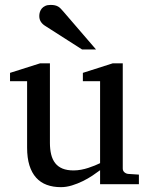

<svg xmlns="http://www.w3.org/2000/svg" viewBox="-20 -753 609 785"><path d="M389.2 0V-57.1Q376.5 -47.4 358.2 -35.2Q339.8 -22.9 318.6 -12.5Q297.4 -2 274.2 5.1Q251 12.2 229 12.2Q196.8 12.2 171.1 2.7Q145.5 -6.8 127.7 -26.6Q109.9 -46.4 100.3 -76.9Q90.8 -107.4 90.8 -149.9V-420.9H21V-455.1L144 -494.1H184.1V-168.9Q184.1 -142.6 189.2 -121.6Q194.3 -100.6 205.8 -85.9Q217.3 -71.3 235.8 -63.7Q254.4 -56.2 280.8 -56.2Q295.9 -56.2 311.5 -59.1Q327.1 -62 341.3 -66.7Q355.5 -71.3 367.9 -76.4Q380.4 -81.5 389.2 -85.9V-420.9H318.8V-455.1L440.9 -494.1H481.9V-64Q481.9 -54.7 488.5 -48.8Q495.1 -43 503.9 -42L547.9 -39.1V0ZM315.4 -550.8 163.6 -647.9Q152.8 -654.8 146.7 -664.6Q140.6 -674.3 140.6 -688Q140.6 -695.8 143.1 -703.9Q145.5 -711.9 150.9 -718.3Q156.2 -724.6 165 -728.8Q173.8 -732.9 186.5 -732.9Q197.3 -732.9 204.6 -731.2Q211.9 -729.5 217.8 -726.1Q223.6 -722.7 228.5 -717.5Q233.4 -712.4 238.8 -706.1L372.6 -550.8Z"/></svg>

Font: BabelStone Ogham
Style: Italic
Weight: 400
Italic angle: -30°
Designer: Andrew West
Foundry: BabelStone
Version: Version 2.02 March 14, 2022